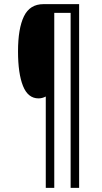

<svg xmlns="http://www.w3.org/2000/svg" viewBox="-20 -780 492 927"><path d="M362 127H321V-718H242V127H201V-314Q184 -305 166 -305Q115 -305 91 -365Q67 -425 67 -532Q67 -642 95.5 -701Q124 -760 190 -760H362Z"/></svg>

Font: Noto Sans Thai ExtCond Light
Style: Regular
Weight: 300
Width: 2
Designer: Monotype Design Team
Foundry: Monotype Imaging Inc.
Version: Version 2.002; ttfautohint (v1.8.4.7-5d5b)